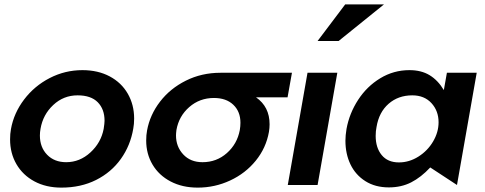

<svg xmlns="http://www.w3.org/2000/svg" viewBox="-20 -844 2212 876"><path d="M588 -257Q592 -278 592 -303Q592 -366 563 -416.5Q534 -467 480.5 -495.5Q427 -524 356 -524Q277 -524 207 -488Q137 -452 90 -390Q43 -328 30 -255Q26 -234 26 -208Q26 -145 55 -95Q84 -45 137 -16.5Q190 12 260 12Q349 12 418.5 -23Q488 -58 531.5 -119Q575 -180 588 -257ZM457 -293Q457 -282 453 -256Q441 -193 392.5 -148.5Q344 -104 282 -104Q228 -104 195 -138Q162 -172 162 -226Q162 -241 165 -257Q176 -321 223 -365Q270 -409 334 -409Q395 -409 426 -377.5Q457 -346 457 -293Z M1210 -277Q1210 -260 1207 -242Q1194 -169 1147 -111Q1100 -53 1030 -20.5Q960 12 882 12Q812 12 758.5 -16Q705 -44 676 -93Q647 -142 647 -203Q647 -228 651 -249Q664 -320 710 -380Q756 -440 828 -476Q900 -512 986 -512H1312L1292 -400H1148Q1210 -357 1210 -277ZM1074 -250Q1077 -268 1077 -284Q1077 -335 1044.5 -366Q1012 -397 956 -397Q891 -397 843.5 -355.5Q796 -314 785 -251Q783 -235 783 -226Q783 -175 816 -139.5Q849 -104 904 -104Q968 -104 1015 -145.5Q1062 -187 1074 -250Z M1519 -512H1383L1293 0H1429ZM1429 -657H1525L1732 -824H1555Z M1861 -409Q1916 -409 1948.5 -373.5Q1981 -338 1981 -286Q1981 -241 1956 -198.5Q1931 -156 1889 -129.5Q1847 -103 1800 -103Q1749 -103 1721.5 -136.5Q1694 -170 1694 -224Q1694 -246 1698 -265Q1709 -332 1753 -370.5Q1797 -409 1861 -409ZM2155 -512H2019L2005 -433Q1978 -478 1940 -501Q1902 -524 1848 -524Q1776 -524 1715 -487Q1654 -450 1614 -388.5Q1574 -327 1561 -256Q1556 -226 1556 -202Q1556 -142 1579 -94Q1602 -46 1647 -17.5Q1692 11 1754 11Q1811 11 1856 -12Q1901 -35 1943 -80L2065 0Z"/></svg>

Font: Geom SemiBold
Style: Bold Italic
Weight: 600
Italic angle: -10°
Version: Version 1.102